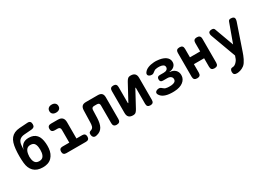

<svg xmlns="http://www.w3.org/2000/svg" viewBox="-7 -1795 4215 3061"><g transform="rotate(-30 2100.0 -265.0)"><path d="M308 -593Q276 -591 252.5 -581.5Q229 -572 213 -555.5Q197 -539 188.5 -515.5Q180 -492 178 -460L173 -382Q177 -409 189 -433Q201 -457 220.5 -475Q240 -493 268.5 -503Q297 -513 335 -513Q384 -513 419 -498.5Q454 -484 478 -457Q502 -430 515 -390.5Q528 -351 532 -301Q534 -278 534 -255Q534 -232 532 -208Q523 -108 465 -48.5Q407 11 300 10Q192 9 134.5 -49Q77 -107 68 -208Q62 -271 62 -334Q62 -397 68 -460Q74 -521 88.5 -567.5Q103 -614 129.5 -646.5Q156 -679 195.5 -697.5Q235 -716 290 -720L440 -730Q472 -732 487.5 -716Q503 -700 503 -667Q503 -635 487.5 -620.5Q472 -606 440 -603ZM300 -105Q347 -105 370.5 -132.5Q394 -160 400 -208Q403 -232 403 -255Q403 -278 400 -301Q394 -350 372 -375.5Q350 -401 300 -401Q277 -401 259.5 -392.5Q242 -384 230 -369Q218 -354 210.5 -333Q203 -312 200 -288Q196 -265 196 -245.5Q196 -226 200 -202Q207 -155 230.5 -130Q254 -105 300 -105Z M1099 -122Q1128 -122 1143.5 -106.5Q1159 -91 1159 -61Q1159 -31 1143.5 -15.5Q1128 0 1098 0H735Q705 0 689.5 -15.5Q674 -31 674 -61Q674 -91 689 -106.5Q704 -122 734 -122H860V-357Q860 -383 847.5 -395.5Q835 -408 810 -408H757Q726 -408 710 -423.5Q694 -439 694 -469Q694 -499 710 -514.5Q726 -530 757 -530H884Q939 -530 965.5 -503Q992 -476 992 -422V-122ZM919 -641Q880 -641 857.5 -660.5Q835 -680 835 -714Q835 -748 857.5 -768Q880 -788 919 -788Q958 -788 980.5 -768Q1003 -748 1003 -714Q1003 -680 980.5 -660.5Q958 -641 919 -641Z M1317 -456Q1319 -504 1342 -527Q1365 -550 1413 -550H1632Q1680 -550 1703 -527Q1726 -504 1726 -456V-56Q1726 -23 1709.5 -6.5Q1693 10 1660 10Q1626 10 1610 -6.5Q1594 -23 1594 -56V-384Q1594 -408 1582.5 -419.5Q1571 -431 1547 -431H1495Q1471 -431 1459.5 -419Q1448 -407 1447 -384L1442 -237Q1440 -189 1431.5 -149.5Q1423 -110 1406 -80Q1389 -50 1361 -30.5Q1333 -11 1293 -3Q1257 6 1236.5 -12.5Q1216 -31 1216 -72Q1216 -92 1225.5 -102.5Q1235 -113 1259 -120Q1276 -126 1286 -136.5Q1296 -147 1301.5 -162.5Q1307 -178 1308.5 -197Q1310 -216 1311 -237Z M1859 -497Q1859 -529 1874.5 -544.5Q1890 -560 1921 -560Q1953 -560 1968.5 -544.5Q1984 -529 1984 -497V-203Q1986 -197 1988 -197Q1990 -197 1991 -199L1994 -203L2152 -495Q2168 -525 2186.5 -542.5Q2205 -560 2240 -560Q2291 -560 2316 -535Q2341 -510 2341 -459V-53Q2341 -21 2325.5 -5.5Q2310 10 2279 10Q2247 10 2231.5 -5.5Q2216 -21 2216 -53V-347Q2214 -353 2212 -353Q2210 -353 2209 -352L2206 -347L2048 -55Q2032 -25 2013.5 -7.5Q1995 10 1960 10Q1909 10 1884 -15Q1859 -40 1859 -91Z M2487 -481Q2512 -515 2558.5 -534Q2605 -553 2668 -557Q2681 -558 2693.5 -558Q2706 -558 2718 -557Q2766 -554 2805 -543.5Q2844 -533 2871.5 -515Q2899 -497 2914.5 -471.5Q2930 -446 2930 -413Q2930 -366 2896.5 -335.5Q2863 -305 2810 -302V-296Q2872 -293 2909 -256.5Q2946 -220 2946 -162Q2946 -124 2930 -94Q2914 -64 2885 -42Q2856 -20 2815.5 -7.5Q2775 5 2726 7Q2710 8 2693 8Q2676 8 2660 7Q2592 4 2543 -16.5Q2494 -37 2470 -75Q2458 -92 2457.5 -106.5Q2457 -121 2465.5 -132Q2474 -143 2491 -150Q2508 -157 2531 -157Q2542 -157 2550 -153.5Q2558 -150 2565 -145Q2572 -140 2579.5 -133Q2587 -126 2595 -121Q2606 -111 2622 -106Q2638 -101 2660 -99Q2676 -98 2693 -98Q2710 -98 2726 -99Q2766 -102 2789.5 -118Q2813 -134 2813 -165Q2813 -195 2789.5 -213Q2766 -231 2726 -231H2648Q2622 -231 2609 -243.5Q2596 -256 2596 -282Q2596 -309 2609 -321.5Q2622 -334 2648 -334H2721Q2758 -334 2779 -350Q2800 -366 2800 -393Q2800 -421 2778 -435.5Q2756 -450 2718 -453Q2706 -454 2693.5 -454Q2681 -454 2668 -453Q2649 -451 2635 -447.5Q2621 -444 2612 -436Q2602 -430 2594.5 -424Q2587 -418 2579.5 -412.5Q2572 -407 2564 -403.5Q2556 -400 2546 -400Q2522 -400 2505.5 -407Q2489 -414 2481 -425Q2473 -436 2474 -451Q2475 -466 2487 -481Z M3140 10Q3107 10 3090.5 -6Q3074 -22 3074 -56V-494Q3074 -528 3090 -544Q3106 -560 3140 -560Q3174 -560 3190 -544Q3206 -528 3206 -494V-338H3394V-494Q3394 -528 3410 -544Q3426 -560 3460 -560Q3493 -560 3509.5 -544Q3526 -528 3526 -494V-56Q3526 -22 3510 -6Q3494 10 3460 10Q3426 10 3410 -6Q3394 -22 3394 -56V-212H3206V-56Q3206 -22 3190 -6Q3174 10 3140 10Z M4031 -520Q4036 -535 4047 -542.5Q4058 -550 4075 -550Q4110 -550 4127 -538Q4144 -526 4144 -500Q4144 -492 4142 -482Q4140 -472 4137 -461L3976 10Q3969 31 3958 59.5Q3947 88 3933 116.5Q3919 145 3901.5 170.5Q3884 196 3864 211Q3830 236 3794 247Q3758 258 3730 258Q3698 258 3682 244Q3666 230 3666 199V197Q3667 170 3679.5 154Q3692 138 3719 138Q3736 138 3749.5 131.5Q3763 125 3775 115Q3788 103 3796.5 93Q3805 83 3812 72.5Q3819 62 3823.5 50.5Q3828 39 3833 24L3843 -3L3674 -463Q3670 -474 3668 -484Q3666 -494 3666 -502Q3666 -527 3682 -538.5Q3698 -550 3727 -550Q3749 -550 3760 -542.5Q3771 -535 3776 -521L3904 -171Z"/></g></svg>

Font: Maple Mono
Style: Bold
Weight: 700
Monospace: yes
Designer: subframe7536
Version: Version 7.200